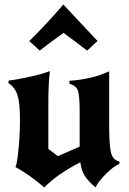

<svg xmlns="http://www.w3.org/2000/svg" viewBox="-20 -798 570 846"><path d="M17 -432 18 -443Q60 -448 117 -461Q174 -474 200 -485Q193 -433 193 -344V-142L235 -110L331 -152V-308Q331 -378 323 -399.5Q315 -421 286 -429V-442Q388 -449 461 -484V-248Q461 -155 469.5 -123.5Q478 -92 506 -87V-76Q480 -65 446 -31Q412 3 401 28Q368 0 353 -24Q338 -48 334 -83Q231 -30 175 28Q108 -30 48 -62Q55 -73 61.5 -139.5Q68 -206 68 -271Q68 -345 57 -379Q46 -413 17 -432ZM410 -617Q401 -610 394.5 -603.5Q388 -597 380 -589.5Q372 -582 364 -575Q320 -609 260 -653Q194 -606 155 -575Q146 -583 133 -595.5Q120 -608 109 -617Q188 -695 259 -778Q311 -723 359 -671.5Q407 -620 410 -617Z"/></svg>

Font: NewRocker
Style: Regular
Weight: 400
Designer: Pablo Impallari, Brenda Gallo, Rodrigo Fuenzalida
Foundry: Pablo Impallari, Brenda Gallo, Rodrigo Fuenzalida
Version: Version 1.000